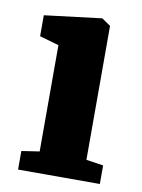

<svg xmlns="http://www.w3.org/2000/svg" viewBox="-70 -617 492 667"><g transform="rotate(10 176.0 -284.0)"><path d="M40 0V-65.5L103 -75V-450L35 -469.5V-543.5L235.5 -568H237.5L268 -547V-74.5L328.5 -65.5V0Z"/></g></svg>

Font: Merriweather 20pt Black
Style: Regular
Weight: 900
Version: Version 2.100